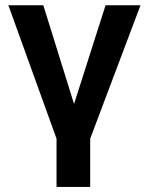

<svg xmlns="http://www.w3.org/2000/svg" viewBox="-20 -533 572 738"><path d="M12.2 -512.7H146.5L264.6 -133.3L385.7 -512.7H520L326.7 0V185.5H197.3V0Z"/></svg>

Font: SansationBold
Style: Bold
Weight: 700
Designer: Bernd Montag
Version: Version 1.301